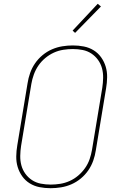

<svg xmlns="http://www.w3.org/2000/svg" viewBox="-20 -982 640 1010"><path d="M246 8Q216 8 188 2.5Q160 -3 136.5 -17.5Q113 -32 97 -54.5Q81 -77 73 -103.5Q65 -130 65.5 -159.5Q66 -189 71 -218L125 -544Q129 -571 138.5 -598Q148 -625 164.5 -649Q181 -673 204 -692Q227 -711 253.5 -722.5Q280 -734 308 -738.5Q336 -743 363 -743Q393 -743 421 -737.5Q449 -732 472.5 -717.5Q496 -703 512 -680.5Q528 -658 536 -631.5Q544 -605 543.5 -575.5Q543 -546 538 -517L484 -191Q480 -164 470.5 -137Q461 -110 444.5 -86Q428 -62 405 -43Q382 -24 355.5 -12.5Q329 -1 301 3.5Q273 8 246 8ZM247 -11Q271 -11 296.5 -15Q322 -19 346.5 -30Q371 -41 391.5 -58.5Q412 -76 427.5 -98Q443 -120 451.5 -145Q460 -170 464 -194L518 -520Q522 -546 522.5 -572.5Q523 -599 516.5 -623Q510 -647 495.5 -667Q481 -687 460.5 -700.5Q440 -714 415 -719Q390 -724 363 -724Q339 -724 313 -720Q287 -716 263 -705Q239 -694 218 -676.5Q197 -659 182 -637Q167 -615 158 -590Q149 -565 145 -541L91 -215Q87 -189 86.5 -162.5Q86 -136 92.5 -112Q99 -88 113.5 -68Q128 -48 148.5 -34.5Q169 -21 194.5 -16Q220 -11 247 -11ZM375 -809 362 -821 494 -962 511 -948Z"/></svg>

Font: Iosevka Thin Extended
Style: Italic
Weight: 100
Width: 7
Italic angle: -9°
Monospace: yes
Designer: Belleve Invis
Foundry: Belleve Invis
Version: Version 32.5.0; ttfautohint (v1.8.4)